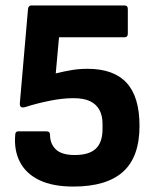

<svg xmlns="http://www.w3.org/2000/svg" viewBox="-20 -675 572 706"><path d="M250 11Q174 11 125 -12.5Q76 -36 53.5 -79Q31 -122 36 -179Q36 -192 47 -192H151Q164 -192 164 -179Q164 -146 185.5 -125.5Q207 -105 255 -105Q308 -105 332.5 -128.5Q357 -152 357 -200V-220Q357 -249 346 -270Q335 -291 312 -302.5Q289 -314 250 -314Q210 -314 163 -304.5Q116 -295 75 -282Q63 -278 57.5 -281.5Q52 -285 53 -296L83 -642Q85 -655 95 -655H438Q450 -655 450 -642V-551Q450 -538 438 -538H197L185 -405Q217 -413 244.5 -417.5Q272 -422 302 -422Q398 -422 445.5 -370.5Q493 -319 493 -212Q493 -98 432.5 -43.5Q372 11 250 11Z"/></svg>

Font: Sofia Sans Semi Condensed ExtraBold
Style: Regular
Weight: 800
Designer: Botio Nikoltchev, Ani Petrova
Foundry: lettersoup
Version: Version 4.100